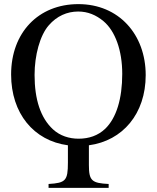

<svg xmlns="http://www.w3.org/2000/svg" viewBox="-20 -696 762 933"><path d="M574 -337C574 -217 546 -123 491 -70C456 -37 412 -22 362 -22C316 -22 272 -36 238 -67C177 -123 148 -213 148 -332C148 -427 174 -524 217 -573C256 -618 306 -640 360 -640C407 -640 447 -623 483 -593C540 -545 574 -451 574 -337ZM310 94C310 182 299 193 216 198V217H508V198C426 194 412 182 412 106V10C576 -12 688 -143 688 -331C688 -529 557 -676 361 -676C166 -676 34 -537 34 -334C34 -145 144 -12 310 10Z"/></svg>

Font: XITS Math
Style: Regular
Weight: 400
Designer: MicroPress Inc., with final additions and corrections provided by Coen Hoffman, Elsevier (retired)
Version: Version 1.302